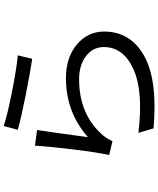

<svg xmlns="http://www.w3.org/2000/svg" viewBox="71 -892 857 1040"><g transform="rotate(-90 500.0 -372.5)"><path d="M316.4 -705.1 336.9 -781.2Q399.4 -760.7 525.9 -735.8Q652.3 -710.9 719.7 -705.1L701.2 -627Q631.8 -636.7 502.9 -662.6Q374 -688.5 316.4 -705.1ZM315.4 -600.6Q309.6 -570.3 276.4 -325.2Q412.1 -444.3 595.7 -444.3Q708 -444.3 778.3 -385.3Q848.6 -326.2 848.6 -237.3Q848.6 -95.7 718.3 -21.5Q587.9 52.7 324.2 30.3L299.8 -51.8Q524.4 -24.4 644.5 -78.6Q764.6 -132.8 764.6 -239.3Q764.6 -297.9 715.8 -335.4Q667 -373 590.8 -373Q396.5 -373 285.2 -242.2Q266.6 -219.7 254.9 -192.4L179.7 -210Q194.3 -275.4 210 -403.8Q225.6 -532.2 230.5 -612.3Z"/></g></svg>

Font: GenYoGothic TW TTF Regular
Style: Regular
Weight: 400
Version: Version 1.300